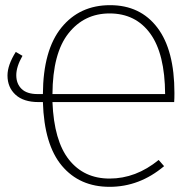

<svg xmlns="http://www.w3.org/2000/svg" viewBox="-20 -713 759 743"><path d="M655 -353Q655 -331 654 -318H183Q189 -168 247 -95Q305 -22 404 -22Q506 -22 594 -94L615 -70Q520 10 404 10Q288 10 219.5 -71.5Q151 -153 146 -318H129Q71 -318 40 -346.5Q9 -375 9 -421Q9 -461 41 -512L67 -497Q43 -455 43 -422Q43 -389 63.5 -369Q84 -349 125 -349H146Q147 -519 217.5 -606Q288 -693 406 -693Q523 -693 589 -606Q655 -519 655 -353ZM183 -349H619Q618 -505 561.5 -583Q505 -661 404 -661Q306 -661 245 -584Q184 -507 183 -349Z"/></svg>

Font: Fira Sans UltraLight
Style: Regular
Weight: 200
Designer: Carrois Corporate & Edenspiekermann AG
Foundry: Carrois Corporate GbR & Edenspiekermann AG
Version: Version 4.106;PS 004.106;hotconv 1.0.70;makeotf.lib2.5.58329